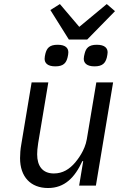

<svg xmlns="http://www.w3.org/2000/svg" viewBox="-20 -928 640 960"><path d="M375.7 0H459.5L545.5 -516H461.6L414.1 -232.2C404.5 -174.7 367.5 -129.6 356.2 -115.8C327.4 -82 293.7 -60.7 249.3 -60.7C192.5 -60.7 165.8 -98.4 165.8 -156.2C165.8 -168.7 166.9 -188.6 170.8 -212L221.6 -516H138.1L86.6 -207C82 -182.2 80.3 -157.7 80.3 -137.1C80.3 -44 133.2 12.1 220.2 12.1C303.3 12.1 353.7 -40.1 391.7 -122.2H396ZM203.1 -633.9C203.1 -614 216.3 -596.2 256.7 -596.2C297.9 -596.2 311.1 -614 317.8 -640.6C320 -648.8 321.7 -659.8 321.7 -666.5C321.7 -686.8 308.6 -704.2 268.1 -704.2C226.9 -704.2 214.1 -686.8 207 -659.8C204.9 -652 203.1 -641 203.1 -633.9ZM231.9 -877.8 324.2 -730.5H416.2L555 -872.2L513.8 -907.7L376.4 -793.7L279.5 -907.7ZM398.8 -633.9C398.8 -614 412.6 -596.2 452.8 -596.2C494 -596.2 507.1 -614 514.2 -640.6C516 -648.8 518.1 -659.8 518.1 -666.5C518.1 -686.8 504.3 -704.2 464.1 -704.2C422.9 -704.2 409.8 -686.8 403.1 -659.8C400.9 -652 398.8 -641 398.8 -633.9Z"/></svg>

Font: Margiela Mono Italic Text It
Style: Regular
Weight: 400
Designer: Mike Abbink, Paul van der Laan, Pieter van Rosmalen
Foundry: Bold Monday
Version: Version 2.003 2021